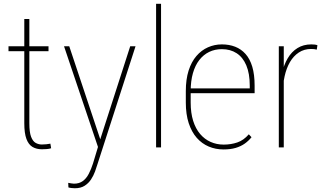

<svg xmlns="http://www.w3.org/2000/svg" viewBox="-20 -770 1700 1003"><path d="M233.4 -528.3V-502.4H24.4V-528.3ZM106.9 -670.9H133.3V-126.5Q133.3 -79.6 142.3 -55.7Q151.4 -31.7 166.5 -23.4Q181.6 -15.1 198.7 -15.1Q212.4 -15.1 222.2 -16.4Q231.9 -17.6 243.2 -19.5L247.1 4.4Q238.3 7.8 223.6 8.8Q209 9.8 199.2 9.8Q170.9 9.8 150.1 -2.2Q129.4 -14.2 118.2 -43.9Q106.9 -73.7 106.9 -126.5Z M506.3 -50.3 660.2 -528.3H688L489.3 87.4Q484.4 104 476.6 125.5Q468.8 147 455.8 167Q442.9 187 422.4 200.2Q401.9 213.4 371.1 213.4Q363.8 213.4 353 212.2Q342.3 210.9 337.4 209L336.4 185.1Q342.3 186.5 352.5 188Q362.8 189.5 366.2 189.5Q394 189.5 412.6 175.8Q431.2 162.1 443.6 138.2Q456.1 114.3 465.8 84ZM341.8 -528.3 508.3 -28.8 516.1 -4.4 496.1 10.3 314.5 -528.3Z M821.3 -750V0H795.4V-750Z M1147.9 10.7Q1106.4 10.7 1070.6 -4.4Q1034.7 -19.5 1007.8 -50Q981 -80.6 965.8 -126.7Q950.7 -172.9 950.7 -234.4V-293.9Q950.7 -355.5 965.3 -401.4Q980 -447.3 1006.1 -477.5Q1032.2 -507.8 1066.4 -522.9Q1100.6 -538.1 1139.2 -538.1Q1177.2 -538.1 1208.5 -525.9Q1239.7 -513.7 1262.7 -488Q1285.6 -462.4 1297.9 -421.4Q1310.1 -380.4 1310.1 -322.3V-283.2H967.3V-308.1H1284.7V-322.8Q1284.7 -385.7 1266.8 -428.2Q1249 -470.7 1216.3 -491.9Q1183.6 -513.2 1139.2 -513.2Q1102.5 -513.2 1072.8 -498.8Q1043 -484.4 1021.2 -456.5Q999.5 -428.7 987.8 -387.7Q976.1 -346.7 976.1 -293.9V-234.4Q976.1 -180.2 989 -138.9Q1002 -97.7 1025.4 -70.1Q1048.8 -42.5 1080.3 -28.6Q1111.8 -14.6 1148.4 -14.6Q1186.5 -14.6 1219.7 -25.9Q1252.9 -37.1 1279.8 -68.4L1293.9 -53.2Q1279.3 -34.7 1258.8 -20Q1238.3 -5.4 1210.9 2.7Q1183.6 10.7 1147.9 10.7Z M1462.4 -436V0H1436.5V-528.3H1462.4ZM1638.2 -533.7 1634.8 -510.7Q1628.4 -512.7 1621.1 -513.4Q1613.8 -514.2 1605.5 -514.2Q1568.8 -514.2 1541 -495.8Q1513.2 -477.5 1494.6 -445.6Q1476.1 -413.6 1466.8 -371.6Q1457.5 -329.6 1457.5 -282.2L1442.4 -281.2Q1442.4 -336.9 1452.4 -383.8Q1462.4 -430.7 1482.9 -465.3Q1503.4 -500 1534.2 -519Q1564.9 -538.1 1606.4 -538.1Q1616.2 -538.1 1624.3 -537.1Q1632.3 -536.1 1638.2 -533.7Z"/></svg>

Font: Roboto Condensed Thin
Style: Regular
Weight: 250
Width: 3
Designer: Christian Robertson
Foundry: Google
Version: Version 3.009; 2024